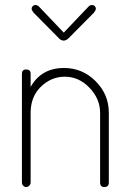

<svg xmlns="http://www.w3.org/2000/svg" viewBox="-20 -751 521 771"><path d="M357 -700 257 -599Q246 -588 236 -588Q224 -588 215 -599L115 -700Q107 -710 107 -716Q107 -722 111.5 -726.5Q116 -731 122 -731Q131 -731 138 -723L236 -620L334 -723Q341 -731 350 -731Q356 -731 360.5 -726.5Q365 -722 365 -716Q365 -710 357 -700ZM103 -298V-18Q103 -11 97.5 -5.5Q92 0 85 0Q78 0 73 -5.5Q68 -11 68 -18V-455Q68 -472 85 -472Q103 -472 103 -455V-402Q146 -478 237 -478Q311 -478 364 -425Q417 -372 417 -298V-18Q417 0 399 0Q382 0 382 -18V-298Q382 -354 339.5 -398.5Q297 -443 240 -443Q186 -443 144.5 -403Q103 -363 103 -298Z"/></svg>

Font: Dosis
Style: ExtraLight
Weight: 250
Designer: Edgar Tolentino, Pablo Impallari, Igino Marini
Foundry: Edgar Tolentino, Pablo Impallari, Igino Marini
Version: Version 1.007